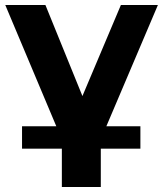

<svg xmlns="http://www.w3.org/2000/svg" viewBox="-20 -558 656 772"><path d="M258.2 72.8 1.2 -537.9H162.6L350.7 -75.2H270.6L466.1 -537.9H614.9L355.3 72.8ZM228.7 194V-72.2H385.3V194ZM68.6 39.7V-50.3H544.5V39.7Z"/></svg>

Font: Montserrat Thin
Style: Regular
Weight: 100
Designer: Julieta Ulanovsky
Foundry: Julieta Ulanovsky
Version: Version 9.000